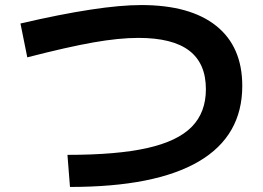

<svg xmlns="http://www.w3.org/2000/svg" viewBox="-20 -725 1040 760"><path d="M795 -372Q795 -474 729 -524.5Q663 -575 528 -575Q451 -575 349 -557Q247 -539 88 -498L61 -632Q375 -705 539 -705Q733 -705 836 -622.5Q939 -540 939 -385Q939 -187 767 -86Q595 15 257 15L247 -112Q443 -112 563 -139Q683 -166 739 -223Q795 -280 795 -372Z"/></svg>

Font: Enso
Style: Bold
Weight: 700
Designer: Coji Morishita
Foundry: UNDERFOREST DESIGN
Version: Version 1.000